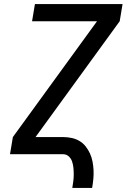

<svg xmlns="http://www.w3.org/2000/svg" viewBox="-20 -755 640 940"><path d="M334 165Q337 148 339 131.5Q341 115 341 99Q341 83 339.5 67Q338 51 333 36Q328 21 316.5 10.5Q305 0 288 0H29L43 -84L455 -651H137L151 -735H580L566 -651L154 -84H288Q310 -84 331 -79.5Q352 -75 369.5 -64.5Q387 -54 399.5 -38Q412 -22 420.5 -3.5Q429 15 433 36Q437 57 438 78Q439 99 437 121Q435 143 431 165Z"/></svg>

Font: Iosevka SS04 Medium Extended
Style: Italic
Weight: 500
Width: 7
Italic angle: -9°
Monospace: yes
Designer: Belleve Invis
Foundry: Belleve Invis
Version: Version 19.0.0; ttfautohint (v1.8.4)